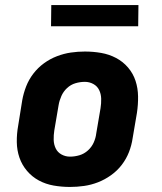

<svg xmlns="http://www.w3.org/2000/svg" viewBox="-20 -732 640 760"><path d="M257 8Q224 8 192.5 2.5Q161 -3 134 -17.5Q107 -32 87 -55.5Q67 -79 57 -108Q47 -137 46.5 -169.5Q46 -202 52 -235L68 -335Q73 -363 83.5 -390Q94 -417 112 -440.5Q130 -464 154 -481.5Q178 -499 205.5 -509.5Q233 -520 260.5 -524Q288 -528 316 -528Q349 -528 380.5 -522.5Q412 -517 439.5 -502.5Q467 -488 487 -464.5Q507 -441 516.5 -412Q526 -383 526.5 -350.5Q527 -318 522 -285L505 -185Q501 -157 490.5 -130Q480 -103 462 -79.5Q444 -56 419.5 -38.5Q395 -21 368 -10.5Q341 0 313 4Q285 8 257 8ZM257 -112Q276 -112 294.5 -117.5Q313 -123 328 -136.5Q343 -150 351 -168Q359 -186 361 -204L378 -304Q381 -323 380.5 -341.5Q380 -360 372.5 -375.5Q365 -391 349.5 -399.5Q334 -408 316 -408Q297 -408 278.5 -402.5Q260 -397 245.5 -383.5Q231 -370 223 -352Q215 -334 212 -316L195 -216Q192 -197 192.5 -178.5Q193 -160 200.5 -144.5Q208 -129 223.5 -120.5Q239 -112 257 -112ZM182 -628 183 -712H528L527 -628Z"/></svg>

Font: Iosevka Aile Heavy
Style: Italic
Weight: 900
Italic angle: -9°
Designer: Belleve Invis
Foundry: Belleve Invis
Version: Version 31.1.0; ttfautohint (v1.8.4)